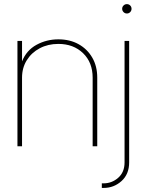

<svg xmlns="http://www.w3.org/2000/svg" viewBox="-20 -716 718 940"><path d="M87.9 -335.9V0H65.4V-515.6H87.9V-415.5Q109.4 -469.7 158.7 -496.6Q208 -523.4 265.6 -523.4Q321.8 -523.4 364.5 -499.8Q407.2 -476.1 431.6 -434.1Q456.1 -392.1 456.1 -335.9V0H433.6V-335.9Q433.6 -410.2 386.7 -455.6Q339.8 -501 265.6 -501Q214.8 -501 174.6 -479.7Q134.3 -458.5 111.1 -421.1Q87.9 -383.8 87.9 -335.9ZM589.8 -515.6H612.3V79.1Q612.3 136.7 575 170.4Q537.6 204.1 487.3 204.1H478.5V181.6H487.3Q527.8 181.6 558.8 154.3Q589.8 127 589.8 79.1ZM601.1 -649.9Q591.8 -649.9 585 -656.7Q578.1 -663.6 578.1 -672.9Q578.1 -682.6 585 -689.2Q591.8 -695.8 601.1 -695.8Q610.8 -695.8 617.4 -689.2Q624 -682.6 624 -672.9Q624 -663.6 617.4 -656.7Q610.8 -649.9 601.1 -649.9Z"/></svg>

Font: Inter Display Thin
Style: Regular
Weight: 100
Designer: Rasmus Andersson
Foundry: rsms
Version: Version 4.000;git-a52131595